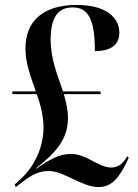

<svg xmlns="http://www.w3.org/2000/svg" viewBox="-20 -744 559 777"><path d="M379 13C433 13 464 -25 501 -105L495 -112C477 -78 454 -66 430 -66C405 -66 381 -79 356 -92C330 -106 301 -121 265 -121C220 -121 177 -97 127 -61L126 -63C202 -124 255 -177 255 -266C255 -299 248 -331 238 -363H387V-374H235C212 -443 185 -504 185 -584C185 -669 212 -714 274 -714C338 -714 364 -664 364 -537C426 -537 463 -561 463 -611C463 -672 411 -724 290 -724C155 -724 83 -659 83 -548C83 -487 105 -432 125 -374H30V-363H129C144 -320 156 -275 156 -228C156 -147 119 -70 64 -20L39 3L44 13L75 -11C105 -34 138 -52 175 -52C209 -52 238 -37 270 -22C311 -3 344 13 379 13Z"/></svg>

Font: Noto Serif Display SemiCondensed SemiBold
Style: Regular
Weight: 600
Width: 4
Designer: Monotype Design Team
Foundry: Monotype Imaging Inc.
Version: Version 2.009